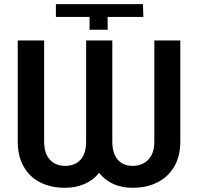

<svg xmlns="http://www.w3.org/2000/svg" viewBox="-20 -894 954 924"><path d="M249 -812.5V-874H668L669.9 -812.5H498V-751H411.1V-812.5ZM520.5 -699.2V-212.9Q520.5 -155.8 546.4 -125.7Q572.3 -95.7 618.2 -95.7Q665.5 -95.7 694.1 -126Q722.7 -156.2 722.7 -212.9V-699.2H847.7V-212.9Q847.7 -141.6 818.1 -91.6Q788.6 -41.5 736.6 -15.9Q684.6 9.8 618.2 9.8Q566.9 9.8 525.6 -8.5Q484.4 -26.9 457 -62.5Q429.2 -26.9 386.7 -8.5Q344.2 9.8 293 9.8Q226.1 9.8 174.8 -15.6Q123.5 -41 94.5 -91.3Q65.4 -141.6 65.4 -212.9V-699.2H192.4V-212.9Q192.4 -156.2 219.7 -126Q247.1 -95.7 293 -95.7Q341.3 -95.7 367.9 -125.7Q394.5 -155.8 394.5 -212.9V-699.2Z"/></svg>

Font: Pretendard Std SemiBold
Style: Regular
Weight: 600
Designer: Base glyphs from Inter by Rasmus Andersson; Hangeul glyphs from Noto Sans CJK(Source Han Sans) by Jang Soo-young and Kan
Foundry: Kil Hyung-jin
Version: Version 1.309